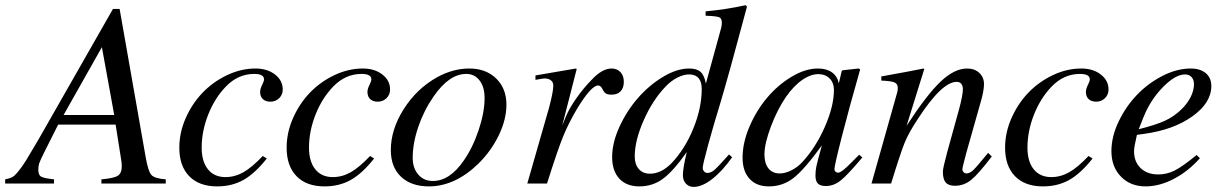

<svg xmlns="http://www.w3.org/2000/svg" viewBox="-60 -713 4742 746"><path d="M584 -16.1V0H334V-16.1Q382.8 -20.5 397.9 -30.3Q413.1 -40 413.1 -66.9Q413.1 -81.5 410.2 -96.2L389.2 -229H166L108.9 -115.2Q95.2 -87.4 92 -77.4Q88.9 -67.4 88.9 -53.2Q88.9 -33.2 99.4 -26.9Q109.9 -20.5 149.9 -16.1V0H-40V-16.1Q-23.4 -19.5 -13.9 -23.9Q-4.4 -28.3 10.7 -46.6Q25.9 -64.9 41.3 -89.8Q56.6 -114.7 88.9 -169.9L378.9 -678.2H404.8L505.9 -103Q515.6 -47.4 528.1 -33.4Q540.5 -19.5 584 -16.1ZM187 -266.1H383.8L335.9 -529.8Z M960.9 -106.9 976.6 -97.2Q930.7 -39.1 886 -13.9Q841.3 11.2 783.7 11.2Q713.9 11.2 675.3 -28.3Q636.7 -67.9 636.7 -139.2Q636.7 -197.8 661.6 -254.2Q686.5 -310.5 727.1 -352.8Q767.6 -395 822 -420.9Q876.5 -446.8 932.6 -446.8Q978.5 -446.8 1008.5 -423.6Q1038.6 -400.4 1038.6 -365.2Q1038.6 -345.2 1024.7 -331.5Q1010.7 -317.9 990.7 -317.9Q972.2 -317.9 961.4 -327.9Q950.7 -337.9 950.7 -356Q950.7 -368.2 960 -386.2Q965.8 -397.9 965.8 -404.8Q965.8 -425.8 927.7 -425.8Q865.2 -425.8 817.9 -377Q774.4 -332 749 -267.8Q723.6 -203.6 723.6 -139.2Q723.6 -85.4 748 -55.2Q772.5 -24.9 815.9 -24.9Q852.5 -24.9 885.7 -43.7Q918.9 -62.5 960.9 -106.9Z M1377.9 -106.9 1393.6 -97.2Q1347.7 -39.1 1303 -13.9Q1258.3 11.2 1200.7 11.2Q1130.9 11.2 1092.3 -28.3Q1053.7 -67.9 1053.7 -139.2Q1053.7 -197.8 1078.6 -254.2Q1103.5 -310.5 1144 -352.8Q1184.6 -395 1239 -420.9Q1293.5 -446.8 1349.6 -446.8Q1395.5 -446.8 1425.5 -423.6Q1455.6 -400.4 1455.6 -365.2Q1455.6 -345.2 1441.7 -331.5Q1427.7 -317.9 1407.7 -317.9Q1389.2 -317.9 1378.4 -327.9Q1367.7 -337.9 1367.7 -356Q1367.7 -368.2 1377 -386.2Q1382.8 -397.9 1382.8 -404.8Q1382.8 -425.8 1344.7 -425.8Q1282.2 -425.8 1234.9 -377Q1191.4 -332 1166 -267.8Q1140.6 -203.6 1140.6 -139.2Q1140.6 -85.4 1165 -55.2Q1189.5 -24.9 1232.9 -24.9Q1269.5 -24.9 1302.7 -43.7Q1335.9 -62.5 1377.9 -106.9Z M1763.7 -446.8Q1828.1 -446.8 1867.9 -408Q1907.7 -369.1 1907.7 -306.2Q1907.7 -249.5 1878.4 -188.2Q1849.1 -127 1798.8 -77.1Q1707.5 11.2 1606.4 11.2Q1537.6 11.2 1498 -26.4Q1458.5 -64 1458.5 -129.9Q1458.5 -210 1508.8 -289.3Q1559.1 -368.7 1638.7 -413.1Q1700.2 -446.8 1763.7 -446.8ZM1751.5 -425.8Q1685.1 -425.8 1624.5 -337.9Q1586.9 -283.7 1565.2 -220Q1543.5 -156.2 1543.5 -100.1Q1543.5 -59.6 1565.2 -34.7Q1586.9 -9.8 1621.6 -9.8Q1687.5 -9.8 1741.7 -88.9Q1776.9 -139.2 1799.8 -207.8Q1822.8 -276.4 1822.8 -332Q1822.8 -375.5 1803.2 -400.6Q1783.7 -425.8 1751.5 -425.8Z M2065.4 0H1988.8L2073.7 -295.9Q2089.8 -357.4 2089.8 -379.9Q2089.8 -393.6 2080.6 -400.9Q2071.3 -408.2 2054.7 -408.2Q2050.8 -408.2 2020.5 -402.8V-419.9Q2128.9 -438 2177.7 -446.8L2180.7 -444.8L2124.5 -225.1L2139.6 -262.2Q2151.9 -292 2180.2 -332.3Q2208.5 -372.6 2239.7 -403.8Q2279.8 -446.8 2316.4 -446.8Q2337.4 -446.8 2350.6 -432.9Q2363.8 -418.9 2363.8 -395Q2363.8 -371.1 2351.3 -358.2Q2338.9 -345.2 2316.4 -345.2Q2301.3 -345.2 2293.9 -349.9Q2286.6 -354.5 2280.8 -367.2Q2273.9 -380.9 2263.7 -380.9Q2237.8 -380.9 2183.6 -293Q2148.9 -234.4 2127.7 -182.1Q2106.4 -129.9 2065.4 0Z M2772.5 -112.8 2784.7 -102.1Q2746.1 -47.4 2706.8 -17.1Q2667.5 13.2 2635.3 13.2Q2616.7 13.2 2605 0.5Q2593.3 -12.2 2593.3 -32.2Q2593.3 -59.1 2608.4 -122.1Q2555.2 -46.9 2515.1 -17.8Q2475.1 11.2 2424.3 11.2Q2374 11.2 2346.2 -19Q2318.4 -49.3 2318.4 -103Q2318.4 -158.2 2346.9 -220.5Q2375.5 -282.7 2418.5 -332Q2461.4 -381.3 2515.6 -414.1Q2569.8 -446.8 2617.7 -446.8Q2647.5 -446.8 2662.1 -433.6Q2676.8 -420.4 2682.6 -388.2L2728.5 -555.2Q2740.2 -596.7 2742.4 -606Q2744.6 -615.2 2744.6 -625Q2744.6 -641.6 2734.4 -646Q2724.1 -650.4 2681.6 -651.9V-668.9Q2762.7 -676.3 2837.4 -692.9L2842.3 -687Q2770.5 -418 2738.3 -311Q2711.9 -225.1 2691.2 -149.2Q2670.4 -73.2 2670.4 -61Q2670.4 -52.7 2675.8 -46.9Q2681.2 -41 2688.5 -41Q2702.1 -41 2715.8 -52.7Q2729.5 -64.5 2772.5 -112.8ZM2621.6 -423.8Q2600.1 -425.3 2573.7 -412.4Q2547.4 -399.4 2526.4 -377Q2475.6 -324.2 2440.9 -245.4Q2406.2 -166.5 2406.2 -105Q2406.2 -74.2 2422.1 -56.2Q2438 -38.1 2465.3 -38.1Q2509.8 -38.1 2550.3 -80.1Q2601.6 -134.3 2634 -214.1Q2666.5 -293.9 2666.5 -367.2Q2666.5 -420.9 2621.6 -423.8Z M3278.3 -111.8 3290.5 -101.1Q3232.4 -32.2 3205.8 -11.2Q3179.2 9.8 3148.4 9.8Q3127.4 9.8 3117.9 0.2Q3108.4 -9.3 3108.4 -30.8Q3108.4 -49.8 3112.1 -67.4Q3115.7 -85 3133.3 -147.9Q3064.9 -53.7 3022.9 -21.2Q2981 11.2 2927.2 11.2Q2879.4 11.2 2852.3 -18.3Q2825.2 -47.9 2825.2 -100.1Q2825.2 -158.7 2852.3 -221.7Q2879.4 -284.7 2920.9 -333.7Q2962.4 -382.8 3015.6 -414.8Q3068.8 -446.8 3118.2 -446.8Q3151.4 -446.8 3172.4 -431.9Q3193.4 -417 3199.2 -389.2L3210.4 -437L3213.4 -439.9L3275.4 -446.8L3282.2 -443.8Q3280.8 -438 3276.4 -422.9Q3239.7 -294.9 3210.9 -182.4Q3182.1 -69.8 3182.1 -55.2Q3182.1 -49.8 3186.3 -45.9Q3190.4 -42 3196.3 -42Q3210 -42 3249.5 -83ZM3124.5 -424.8Q3093.3 -426.8 3059.1 -403.8Q3024.9 -380.9 2994.1 -336.9Q2960.4 -288.1 2935.3 -221.4Q2910.2 -154.8 2910.2 -112.8Q2910.2 -78.1 2925.8 -58.6Q2941.4 -39.1 2969.2 -39.1Q2990.7 -39.1 3014.6 -51Q3038.6 -63 3057.1 -83Q3109.9 -140.1 3145 -220.5Q3180.2 -300.8 3180.2 -363.8Q3180.2 -390.1 3165 -406.7Q3149.9 -423.3 3124.5 -424.8Z M3779.3 -119.1 3793.5 -105Q3740.2 -35.2 3712.4 -13.2Q3684.6 8.8 3650.4 8.8Q3625.5 8.8 3614.5 -3.9Q3603.5 -16.6 3603.5 -45.9Q3603.5 -59.6 3620.1 -121.1L3666.5 -289.1Q3681.2 -344.2 3681.2 -366.2Q3681.2 -379.9 3674.8 -387.5Q3668.5 -395 3657.2 -395Q3599.6 -395 3506.3 -251Q3471.7 -199.2 3455.3 -159.4Q3439 -119.6 3402.3 0H3326.2L3426.3 -355Q3428.2 -360.8 3428.2 -372.1Q3428.2 -387.2 3415.3 -392.8Q3402.3 -398.4 3364.3 -399.9V-416Q3489.3 -438.5 3528.3 -446.8L3531.2 -444.8L3462.4 -224.1Q3541 -345.2 3594.7 -396Q3648.4 -446.8 3697.3 -446.8Q3726.6 -446.8 3744.9 -429.9Q3763.2 -413.1 3763.2 -386.2Q3763.2 -363.8 3753.4 -327.1L3694.3 -118.2Q3679.2 -62 3679.2 -55.2Q3679.2 -48.8 3684.1 -43.9Q3689 -39.1 3695.3 -39.1Q3708 -39.1 3722.2 -52.7Q3736.3 -66.4 3779.3 -119.1Z M4169.4 -106.9 4185.1 -97.2Q4139.2 -39.1 4094.5 -13.9Q4049.8 11.2 3992.2 11.2Q3922.4 11.2 3883.8 -28.3Q3845.2 -67.9 3845.2 -139.2Q3845.2 -197.8 3870.1 -254.2Q3895 -310.5 3935.5 -352.8Q3976.1 -395 4030.5 -420.9Q4085 -446.8 4141.1 -446.8Q4187 -446.8 4217 -423.6Q4247.1 -400.4 4247.1 -365.2Q4247.1 -345.2 4233.2 -331.5Q4219.2 -317.9 4199.2 -317.9Q4180.7 -317.9 4169.9 -327.9Q4159.2 -337.9 4159.2 -356Q4159.2 -368.2 4168.5 -386.2Q4174.3 -397.9 4174.3 -404.8Q4174.3 -425.8 4136.2 -425.8Q4073.7 -425.8 4026.4 -377Q3982.9 -332 3957.5 -267.8Q3932.1 -203.6 3932.1 -139.2Q3932.1 -85.4 3956.5 -55.2Q3981 -24.9 4024.4 -24.9Q4061 -24.9 4094.2 -43.7Q4127.4 -62.5 4169.4 -106.9Z M4589.4 -110.8 4602.1 -98.1Q4556.2 -46.9 4500.5 -17.8Q4444.8 11.2 4391.1 11.2Q4332 11.2 4295.2 -26.9Q4258.3 -64.9 4258.3 -126Q4258.3 -181.6 4286.1 -240.2Q4314 -298.8 4357.2 -344Q4400.4 -389.2 4456.5 -418Q4512.7 -446.8 4566.4 -446.8Q4603.5 -446.8 4625 -428.7Q4646.5 -410.6 4646.5 -378.9Q4646.5 -313.5 4573 -261Q4499.5 -208.5 4385.3 -192.9L4357.4 -189Q4346.2 -141.6 4346.2 -126Q4346.2 -84.5 4371.8 -59.8Q4397.5 -35.2 4440.4 -35.2Q4473.6 -35.2 4504.2 -50.5Q4534.7 -65.9 4589.4 -110.8ZM4382.3 -255.9 4364.3 -210.9Q4430.7 -227.5 4465.3 -243.4Q4500 -259.3 4528.3 -286.1Q4552.2 -308.6 4565.7 -335Q4579.1 -361.3 4579.1 -386.2Q4579.1 -403.3 4569.6 -413.6Q4560.1 -423.8 4544.4 -423.8Q4506.3 -423.8 4457.5 -373.5Q4408.7 -323.2 4382.3 -255.9Z"/></svg>

Font: Accordance
Style: Italic
Weight: 400
Italic angle: -11°
Version: Version 1.2 (build January 31, 2020) Miklal Software Solutio